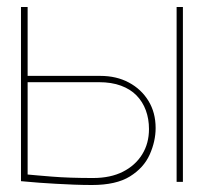

<svg xmlns="http://www.w3.org/2000/svg" viewBox="-20 -520 580 549"><path d="M485 0H503V-500H485ZM267 -303H59V-500H40V-2Q43 -2 57 -0.5Q71 1 92.5 2.5Q114 4 139.5 5.5Q165 7 192 8Q219 9 243 9Q312 9 351.5 -15.5Q391 -40 408 -78Q425 -116 425 -154Q425 -198 404.5 -231.5Q384 -265 348.5 -284Q313 -303 267 -303ZM246 -11Q212 -11 182.5 -12Q153 -13 128.5 -15Q104 -17 86.5 -18.5Q69 -20 59 -21V-285H263Q299 -285 326 -275Q353 -265 370.5 -247Q388 -229 397 -204.5Q406 -180 406 -151Q406 -110 386.5 -78.5Q367 -47 331.5 -29Q296 -11 246 -11Z"/></svg>

Font: Advent Pro Thin
Style: Regular
Weight: 250
Version: Version 3.000